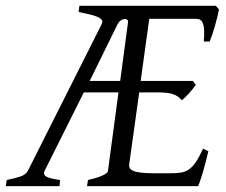

<svg xmlns="http://www.w3.org/2000/svg" viewBox="-37 -635 772 655"><path d="M399.9 -560.1Q400.4 -565.4 396.5 -568.1Q392.6 -570.8 386.7 -570.1Q380.9 -569.3 374.5 -564.9Q368.2 -560.5 363.8 -551.8L269 -358.9H373L399.9 -560.1ZM710 -603Q707.5 -590.3 703.9 -575.2Q700.2 -560.1 695.8 -544.9Q691.4 -529.8 686.8 -516.1Q682.1 -502.4 678.2 -493.2H658.2Q660.2 -515.6 659.4 -530.5Q658.7 -545.4 655.5 -554.4Q652.3 -563.5 646.5 -567.1Q640.6 -570.8 631.8 -570.8H472.2L442.9 -358.9H621.1L630.9 -345.2Q626 -338.4 619.9 -330.8Q613.8 -323.2 607.4 -316.2Q601.1 -309.1 594.7 -303Q588.4 -296.9 583 -293Q577.1 -300.3 570.3 -305.2Q563.5 -310.1 554 -313.5Q544.4 -316.9 531.2 -318.4Q518.1 -319.8 500 -319.8H438L403.8 -75.2Q402.8 -67.9 405.3 -62.3Q407.7 -56.6 417 -52.5Q426.3 -48.3 443.6 -46.1Q460.9 -43.9 490.2 -43.9H545.9Q566.4 -43.9 581.1 -46.4Q595.7 -48.8 607.9 -57.4Q620.1 -65.9 631.3 -82.5Q642.6 -99.1 655.8 -127.9L673.8 -119.1Q664.1 -76.7 654.5 -45.4Q645 -14.2 639.2 0H259.8L263.2 -21Q293.9 -27.8 311.8 -35.9Q329.6 -43.9 331.1 -50.8L367.2 -319.8H249L116.2 -54.2Q108.4 -40 120.8 -32.7Q133.3 -25.4 168 -21L166 0H-17.1L-14.2 -21Q16.1 -26.9 34.2 -33.4Q52.2 -40 59.1 -54.2L310.1 -553.2Q314 -561.5 310.1 -567.1Q306.2 -572.8 295.7 -577.4Q285.2 -582 268.6 -585.9Q252 -589.8 231 -594.2L233.9 -615.2H699.2L710 -603Z"/></svg>

Font: GentiumAlt
Style: Italic
Weight: 400
Italic angle: -7°
Designer: J. Victor Gaultney
Version: Version 1.02; 2005; OFL release